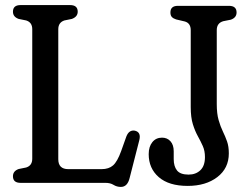

<svg xmlns="http://www.w3.org/2000/svg" viewBox="-20 -720 981 756"><path d="M263 -645.5 233.5 -639.5Q209.5 -631.5 209.5 -605V-93Q209.5 -54 249 -54H380Q408.5 -54 425.2 -68.8Q442 -83.5 457 -125L477.5 -182.5Q488 -209.5 511 -205.5Q536.5 -199.5 528.5 -168L490.5 -19.5Q482 16 456 16Q440 16 427.2 8Q414.5 0 395 0H61Q31 0 31 -26Q31 -46.5 53.5 -54.5L83 -60.5Q107 -68 107 -95V-605Q107 -632 83 -639.5L53.5 -645.5Q31 -653.5 31 -674Q31 -700 61 -700H256Q286 -700 286 -674Q286 -654 263 -645.5ZM881 -116Q881 -57.5 835.8 -22.8Q790.5 12 719 12Q645 12 605.2 -22.5Q565.5 -57 565.5 -113Q565.5 -142.5 579.8 -160.2Q594 -178 618 -178Q638.5 -178 651.2 -163.8Q664 -149.5 664 -124.5V-93.5Q664 -65 677 -48.8Q690 -32.5 722.5 -32.5Q751 -32.5 769 -49.8Q787 -67 787 -101.5Q787 -126 778.5 -145Q770 -164 759 -183.8Q748 -203.5 739.5 -230.5Q731 -257.5 731 -298.5V-601Q731 -629 707.5 -635.5L673.5 -643.5Q662.5 -647 656.8 -653Q651 -659 651 -671Q651 -697 680.5 -697H881.5Q911.5 -697 911.5 -671Q911.5 -650.5 889 -642.5L859 -636.5Q833.5 -629 833.5 -601.5V-310Q833.5 -272.5 840.8 -247.2Q848 -222 857.5 -202.5Q867 -183 874 -163.2Q881 -143.5 881 -116Z"/></svg>

Font: Fraunces 144pt SuperSoft
Style: Regular
Weight: 400
Version: Version 1.000;[b76b70a41]